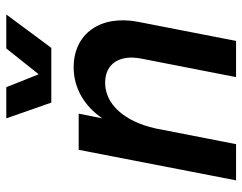

<svg xmlns="http://www.w3.org/2000/svg" viewBox="-100 -670 770 610"><g transform="rotate(-90 285.0 -365.0)"><path d="M404 -302 345 0H460L521 -313C543 -431 483 -516 376 -516C310 -516 253 -482 214 -425L229 -500H114L17 0H132L182 -256C204 -355 259 -416 327 -416C387 -416 417 -371 404 -302ZM264 -587H438L544 -730H436L354 -627L313 -730H214Z"/></g></svg>

Font: Uncut Sans Semibold Italic
Style: Regular
Weight: 600
Italic angle: -11°
Designer: Kasper Nordkvist
Foundry: UNCUT.wtf
Version: Version 1.304;Glyphs 3.2 (3246)